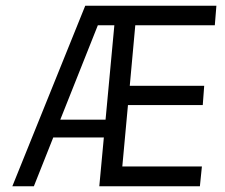

<svg xmlns="http://www.w3.org/2000/svg" viewBox="-20 -649 784 669"><path d="M23 0 277 -629H734L728.5 -561H425.5L453.5 -584L430 -326.5L405.5 -350H691.5L686.5 -283H399.5L428 -306L404 -45.5L379.5 -69H683.5L676.5 0H326L343 -182.5L364 -170H145L171.5 -185L98 0ZM345 -202 380.5 -583 401 -561H304L329.5 -582.5L179.5 -205.5L170.5 -232H369.5Z"/></svg>

Font: Karla
Style: Italic
Weight: 400
Italic angle: -8°
Designer: Jonathan Pinhorn
Version: Version 2.004;gftools[0.9.33]